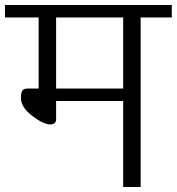

<svg xmlns="http://www.w3.org/2000/svg" viewBox="-30 -750 709 770"><path d="M195 -680H464V-395H195ZM125 -680V-395H82Q66 -395 60 -387Q54 -379 54 -357Q54 -320 99 -285.5Q144 -251 172 -251Q195 -251 195 -272V-345H464V0H534V-680H659V-730H-10V-680Z"/></svg>

Font: Glegoo
Style: Regular
Weight: 400
Version: Version 2.0.1; ttfautohint (v0.9) -r 48 -G 60